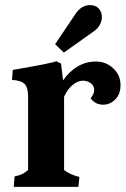

<svg xmlns="http://www.w3.org/2000/svg" viewBox="-20 -732 494 752"><path d="M90 -66V-354Q90 -390 76 -403.5Q62 -417 27 -419L30 -458L63 -464Q169 -482 201 -492L219 -483L227 -417Q250 -451 283 -471Q316 -491 356 -491Q395 -491 423.5 -464.5Q452 -438 452 -399Q452 -363 431.5 -342.5Q411 -322 384 -322Q353 -322 335 -347Q349 -364 349 -380Q349 -396 335.5 -406Q322 -416 305 -416Q284 -416 263.5 -398.5Q243 -381 231 -353V-66Q254 -48 291 -39L287 0H34L37 -41Q56 -45 66.5 -50Q77 -55 90 -66ZM276 -678Q299 -712 333 -712Q354 -712 366.5 -699Q379 -686 379 -665Q379 -650 371 -635Q363 -620 347 -609L230 -526L196 -559Z"/></svg>

Font: Caladea
Style: Bold
Weight: 700
Designer: Carolina Giovagnoli and Andres Torresi
Foundry: Carolina Giovagnoli & Andres Torresi
Version: Version 1.001